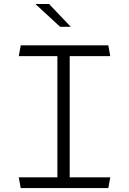

<svg xmlns="http://www.w3.org/2000/svg" viewBox="-20 -962 660 982"><path d="M86 0H534L544 -55H336.5V-675H544L534 -730H86L76 -675H273.5V-55H76ZM161 -941.5 287.5 -825H342L231 -941.5Z"/></svg>

Font: Monaspace Krypton ExtraLight
Style: Regular
Weight: 200
Designer: Riley Cran & the Lettermatic Team
Foundry: Lettermatic
Version: Version 1.101 (Monaspace Krypton)